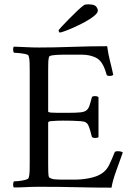

<svg xmlns="http://www.w3.org/2000/svg" viewBox="-20 -861 613 885"><path d="M250 -720Q250 -723 263.5 -737.5Q277 -752 296.5 -772Q316 -792 335.5 -810.5Q355 -829 368 -838Q374 -841 386 -841Q415 -841 423 -831Q431 -821 431 -812Q431 -802 415 -788.5Q399 -775 374.5 -761.5Q350 -748 324.5 -736.5Q299 -725 280 -718Q261 -711 256 -711Q254 -711 252 -714.5Q250 -718 250 -720ZM160 -642Q229 -642 312 -645Q395 -648 474 -648Q479 -611 487 -580Q495 -549 502 -516Q497 -511 485 -511Q472 -511 471 -518Q455 -577 426 -593Q397 -609 358 -609H274Q268 -609 252 -608.5Q236 -608 222 -606Q208 -604 206 -599Q203 -589 202.5 -573Q202 -557 202 -540Q202 -533 202 -529V-347Q202 -343 215 -342Q228 -341 244 -341H295Q330 -341 349.5 -343Q369 -345 378 -352Q387 -359 392 -373Q397 -387 403 -411Q404 -418 417 -418Q429 -418 434 -413V-229Q430 -225 418 -225Q406 -225 403 -232Q396 -260 391.5 -272.5Q387 -285 383.5 -289.5Q380 -294 375 -297Q370 -301 352 -302.5Q334 -304 312.5 -304.5Q291 -305 272 -305Q259 -305 242.5 -304.5Q226 -304 214 -302.5Q202 -301 202 -296V-110Q202 -108 202 -104Q202 -90 202.5 -68Q203 -46 207 -43Q217 -36 231.5 -34.5Q246 -33 277 -33H324Q359 -33 393 -40Q427 -47 447 -60Q470 -74 483 -100.5Q496 -127 508 -158Q510 -164 522 -164Q540 -164 546 -158Q532 -118 515.5 -73Q499 -28 494 4Q415 4 337 2Q259 0 161 0Q127 0 100 1.5Q73 3 44 3Q40 -1 40.5 -11Q41 -21 44 -25Q50 -25 66 -26.5Q82 -28 96.5 -32Q111 -36 112 -41Q116 -53 116.5 -72Q117 -91 117 -113V-530Q117 -552 116.5 -571.5Q116 -591 112 -603Q111 -609 96.5 -612Q82 -615 66 -616.5Q50 -618 44 -618Q41 -622 40.5 -632Q40 -642 44 -646Q74 -645 103 -643.5Q132 -642 160 -642Z"/></svg>

Font: Amiri
Style: Regular
Weight: 400
Designer: Khaled Hosny
Version: Version 0.114